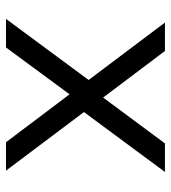

<svg xmlns="http://www.w3.org/2000/svg" viewBox="15 -585 570 640"><g transform="rotate(90 300.0 -265.0)"><path d="M548.8 0H454.1L294.4 -211.9L138.2 0H43L246.6 -275.4L55.2 -529.8H149.9L305.2 -323.7L458 -529.8H553.2L353.5 -259.8Z"/></g></svg>

Font: Aurulent Sans Mono
Style: Regular
Weight: 400
Monospace: yes
Version: Version 2007.05.04